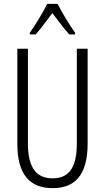

<svg xmlns="http://www.w3.org/2000/svg" viewBox="-20 -967 544 997"><path d="M279 -947H225C204 -903 163 -837 135 -797V-788H165C191 -816 224 -863 252 -899C281 -861 312 -818 340 -788H370V-797C347 -828 302 -901 279 -947ZM435 -221V-714H379V-222C379 -87 331 -41 253 -41C172 -41 125 -92 125 -222V-714H70V-220C70 -62 134 10 253 10C364 10 435 -52 435 -221Z"/></svg>

Font: Noto Sans Lao Looped ExtraCondensed Light
Style: Regular
Weight: 300
Width: 2
Designer: Mark Frömberg, Ben Mitchell
Foundry: The Fontpad Ltd
Version: Version 1.002